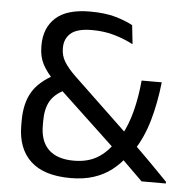

<svg xmlns="http://www.w3.org/2000/svg" viewBox="-49 -698 734 758"><g transform="rotate(5 317.5 -319.0)"><path d="M538.4 0Q529.5 -9.1 514.1 -24.1Q498.7 -39.1 481.7 -55.9Q464.7 -72.8 449.7 -87.3Q434.7 -101.7 426.8 -109.5L416.1 -121.2L174.1 -348.5L162 -362.8Q129.4 -396.2 113.7 -426.2Q98 -456.3 98 -496.9V-500.5Q98 -570.2 142.1 -610.2Q186.2 -650.2 278.1 -650.2Q337.4 -650.2 379.2 -638.2Q420.9 -626.1 447.8 -611L455.9 -536.2Q424.1 -553.2 383 -565.6Q341.9 -578.1 292.4 -578.1Q233.8 -578.1 208.5 -556.6Q183.2 -535.1 183.2 -498.2V-495.4Q183.2 -467.2 197.9 -443.1Q212.7 -419.1 241.7 -391.1L466.4 -177.1L486.2 -155.6Q500.3 -141.9 515 -127.4Q529.6 -112.9 544.7 -98.1Q559.7 -83.2 574.8 -67.9Q589.9 -52.6 604.9 -37.2Q620 -21.7 634.7 -6.6V0ZM257.3 11.4Q151.9 11.4 99 -38.1Q46.1 -87.6 46.1 -179.2V-197.5Q46.1 -266.2 72.8 -311.4Q99.4 -356.7 163.9 -390L207.4 -332.7Q166.6 -313.7 148.7 -283.3Q130.9 -252.8 130.9 -204.1V-186.4Q130.9 -123 164.9 -90.6Q198.9 -58.1 264.6 -58.1Q319.3 -58.1 357.7 -81.1Q396 -104.1 423.3 -146.9L444.6 -174.1Q469.5 -219.1 483.8 -275.1Q498.1 -331.1 504.1 -396.5H583.8Q574.8 -313.2 554.7 -243.7Q534.7 -174.2 499.9 -121.5L478.1 -98.6Q452.5 -63.8 421.1 -39.2Q389.7 -14.7 349.5 -1.7Q309.3 11.4 257.3 11.4Z"/></g></svg>

Font: Anek Bangla Medium
Style: Regular
Weight: 500
Designer: Sulekha Rajkumar (Bangla), Yesha Goshar (Latin)
Foundry: Ek Type
Version: Version 1.003